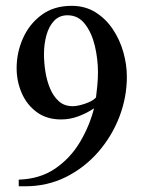

<svg xmlns="http://www.w3.org/2000/svg" viewBox="-20 -632 495 665"><path d="M419.4 -366.2Q419.4 -295.4 393.6 -227.8Q367.7 -160.2 320.3 -105.7Q272.9 -51.3 208.5 -19Q144 13.2 66.9 13.2H44.9V-9.8Q118.7 -12.2 171.1 -48.1Q223.6 -84 256.8 -139.6Q290 -195.3 305.7 -256.8Q280.8 -240.2 251.7 -229.2Q222.7 -218.3 191.4 -218.3Q142.1 -218.3 107.7 -243.4Q73.2 -268.6 55.4 -309.3Q37.6 -350.1 37.6 -396Q37.6 -450.2 59.6 -499.5Q81.5 -548.8 124 -580.3Q166.5 -611.8 228 -611.8Q274.9 -611.8 310.5 -589.6Q346.2 -567.4 370.6 -531Q395 -494.6 407.2 -451.4Q419.4 -408.2 419.4 -366.2ZM319.3 -381.8Q319.3 -427.2 308.6 -472.7Q297.9 -518.1 274.4 -548.6Q251 -579.1 213.9 -579.1Q185.5 -579.1 167.5 -560.1Q149.4 -541 140.9 -510.3Q132.3 -479.5 132.3 -444.3Q132.3 -415.5 137.2 -384Q142.1 -352.5 153.6 -325.2Q165 -297.9 184.1 -281Q203.1 -264.2 231.9 -264.2Q249.5 -264.2 275.6 -273.2Q301.8 -282.2 312.5 -294.4Q314.9 -312.5 317.1 -336.2Q319.3 -359.9 319.3 -381.8Z"/></svg>

Font: Scheherazade New Medium
Style: Regular
Weight: 500
Designer: SIL International
Foundry: SIL International
Version: Version 4.000